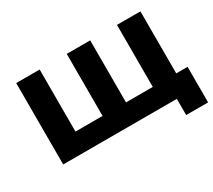

<svg xmlns="http://www.w3.org/2000/svg" viewBox="-124 -765 1218 1099"><g transform="rotate(-30 485.5 -215.5)"><path d="M896 -128V-538H741V-128H564V-538H409V-128H230V-538H75V0H826V107H971V-128Z"/></g></svg>

Font: Talent SemiBold
Style: Bold
Weight: 700
Designer: Mike Powis
Version: Version 1.001;hotconv 1.0.109;makeotfexe 2.5.65596